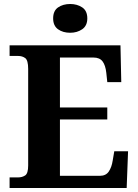

<svg xmlns="http://www.w3.org/2000/svg" viewBox="-20 -941 693 961"><path d="M28 0V-53H70Q91 -53 106 -63Q121 -73 121 -113V-596Q121 -639 106.5 -650Q92 -661 70 -661H28V-714H583L587 -530H517L512 -577Q508 -614 493.5 -633.5Q479 -653 448 -653H280V-403H517V-343H280V-61H480Q510 -61 524.5 -82.5Q539 -104 544 -137L552 -184H621L614 0ZM331.1 -777Q295 -777 270.5 -794.5Q246 -812 246 -849Q246 -887 270.8 -904Q295.5 -921 331.5 -921Q366 -921 391.5 -904Q417 -887 417 -849Q417 -812 391.4 -794.5Q365.8 -777 331.1 -777Z"/></svg>

Font: Noto Serif Test
Style: Regular
Weight: 400
Version: Version 1.000